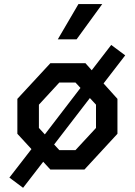

<svg xmlns="http://www.w3.org/2000/svg" viewBox="-20 -830 660 940"><path d="M93 89.5 191.5 -38 226.5 0H393.5L555 -175V-346L487 -421.5L593 -559L524.5 -610L429 -486L398.5 -520.5H226.5L65 -346V-175L134 -100L26 39.5ZM170.5 -203.5V-317.5L270.5 -426H349.5L374 -399.5L199.5 -172ZM245 -122.5 420 -350 450 -317.5V-203.5L349.5 -95H270.5ZM263 -637.5 364 -810H480.5L355 -637.5Z"/></svg>

Font: Monaspace Krypton Medium
Style: Regular
Weight: 500
Designer: Riley Cran & the Lettermatic Team
Foundry: Lettermatic
Version: Version 1.101 (Monaspace Krypton)